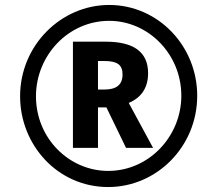

<svg xmlns="http://www.w3.org/2000/svg" viewBox="-20 -744 837 774"><path d="M416 10C612 10 775 -153 775 -358C775 -559 617 -724 420 -724C226 -724 61 -561 61 -356C61 -159 213 10 416 10ZM416 -55C260 -55 125 -185 125 -356C125 -520 255 -660 420 -660C578 -660 711 -526 711 -358C711 -195 581 -55 416 -55ZM375 -383V-498H401C451 -498 474 -484 474 -444C474 -401 448 -383 400 -383ZM274 -148H375V-311H409L488 -148H597L499 -329C546 -349 577 -386 577 -449C577 -533 521 -576 406 -576H274Z"/></svg>

Font: Noto Sans Display SemiCondensed Extra
Style: Italic
Weight: 800
Width: 4
Italic angle: -12°
Designer: Monotype Design Team
Foundry: Monotype Imaging Inc.
Version: Version 1.900